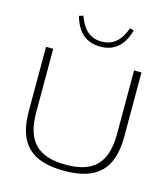

<svg xmlns="http://www.w3.org/2000/svg" viewBox="-104 -758 743 849"><g transform="rotate(15 267.5 -333.5)"><path d="M49 -205C49 -56 118 9 268 9C416 9 486 -56 486 -205V-500H452V-209C452 -76 394 -19 268 -19C141 -19 82 -76 82 -209V-500H49ZM154 -670 173 -676C195 -614 229 -586 280 -586C328 -586 364 -612 387 -676L405 -670C384 -596 342 -563 280 -563C217 -563 175 -596 154 -670Z"/></g></svg>

Font: LT Wave Text Thin
Style: Regular
Weight: 100
Designer: Daniel Lyons
Version: Version 2.5 (Glyphs App)